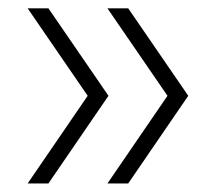

<svg xmlns="http://www.w3.org/2000/svg" viewBox="-20 -511 540 462"><path d="M46.5 -69.5 191 -280.5 46.5 -491H96.5L241 -280.5L96.5 -69.5ZM238.5 -69.5 383 -280.5 238.5 -491H288.5L433 -280.5L288.5 -69.5Z"/></svg>

Font: Encode Sans SemiExpanded SemiExpanded ExtraLight
Style: Regular
Weight: 200
Width: 6
Designer: Multiple Designers
Foundry: Impallari Type
Version: Version 3.000; ttfautohint (v1.8.3) -l 8 -r 50 -G 200 -x 14 